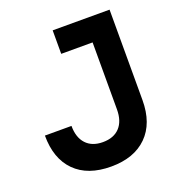

<svg xmlns="http://www.w3.org/2000/svg" viewBox="-128 -798 842 912"><g transform="rotate(-20 293.0 -341.5)"><path d="M280.3 9.8Q162.1 9.8 97.9 -54.9Q33.7 -119.6 33.7 -236.3H168Q168 -177.7 198 -145.3Q228 -112.8 282.7 -112.8Q337.9 -112.8 367.9 -145Q397.9 -177.2 397.9 -236.3V-574.7H239.3V-693.4H526.9V-236.3Q526.9 -119.1 461.7 -54.7Q396.5 9.8 280.3 9.8Z"/></g></svg>

Font: Cascadia Mono PL
Style: Bold
Weight: 700
Monospace: yes
Designer: Aaron Bell
Foundry: Saja Typeworks
Version: Version 2404.023; ttfautohint (v1.8.4)